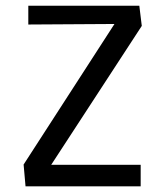

<svg xmlns="http://www.w3.org/2000/svg" viewBox="-20 -659 584 679"><path d="M161.1 -76.2H477.5V0H70.3L63.5 -77.1L384.8 -574.2L80.1 -572.3V-638.7H472.7L481.4 -567.4Z"/></svg>

Font: Puritan
Style: Regular
Weight: 400
Version: 2.0a